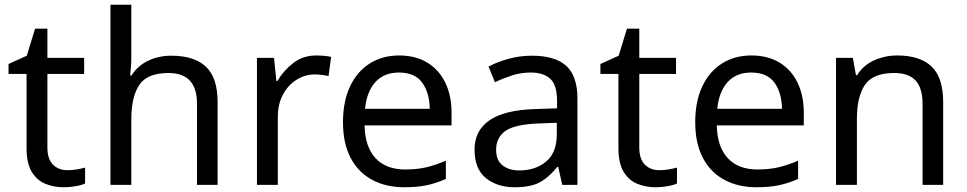

<svg xmlns="http://www.w3.org/2000/svg" viewBox="-20 -780 4080 810"><path d="M264 -62Q284 -62 305 -65.5Q326 -69 339 -73V-6Q325 1 299 5.5Q273 10 249 10Q207 10 171.5 -4.5Q136 -19 114 -55Q92 -91 92 -156V-468H16V-510L93 -545L128 -659H180V-536H335V-468H180V-158Q180 -109 203.5 -85.5Q227 -62 264 -62Z M534 -537Q534 -518 532.5 -498Q531 -478 529 -462H535Q561 -503 605.5 -524Q650 -545 702 -545Q800 -545 849 -498.5Q898 -452 898 -349V0H811V-343Q811 -472 691 -472Q601 -472 567.5 -421.5Q534 -371 534 -277V0H446V-760H534Z M1314 -546Q1329 -546 1346.5 -544.5Q1364 -543 1377 -540L1366 -459Q1353 -462 1337.5 -464Q1322 -466 1308 -466Q1267 -466 1231 -443.5Q1195 -421 1173.5 -380.5Q1152 -340 1152 -286V0H1064V-536H1136L1146 -438H1150Q1176 -482 1217 -514Q1258 -546 1314 -546Z M1664 -546Q1733 -546 1782.5 -516Q1832 -486 1858.5 -431.5Q1885 -377 1885 -304V-251H1518Q1520 -160 1564.5 -112.5Q1609 -65 1689 -65Q1740 -65 1779.5 -74.5Q1819 -84 1861 -102V-25Q1820 -7 1780 1.5Q1740 10 1685 10Q1609 10 1550.5 -21Q1492 -52 1459.5 -113.5Q1427 -175 1427 -264Q1427 -352 1456.5 -415Q1486 -478 1539.5 -512Q1593 -546 1664 -546ZM1663 -474Q1600 -474 1563.5 -433.5Q1527 -393 1520 -321H1793Q1792 -389 1761 -431.5Q1730 -474 1663 -474Z M2224 -545Q2322 -545 2369 -502Q2416 -459 2416 -365V0H2352L2335 -76H2331Q2296 -32 2257.5 -11Q2219 10 2151 10Q2078 10 2030 -28.5Q1982 -67 1982 -149Q1982 -229 2045 -272.5Q2108 -316 2239 -320L2330 -323V-355Q2330 -422 2301 -448Q2272 -474 2219 -474Q2177 -474 2139 -461.5Q2101 -449 2068 -433L2041 -499Q2076 -518 2124 -531.5Q2172 -545 2224 -545ZM2250 -259Q2150 -255 2111.5 -227Q2073 -199 2073 -148Q2073 -103 2100.5 -82Q2128 -61 2171 -61Q2239 -61 2284 -98.5Q2329 -136 2329 -214V-262Z M2761 -62Q2781 -62 2802 -65.5Q2823 -69 2836 -73V-6Q2822 1 2796 5.5Q2770 10 2746 10Q2704 10 2668.5 -4.5Q2633 -19 2611 -55Q2589 -91 2589 -156V-468H2513V-510L2590 -545L2625 -659H2677V-536H2832V-468H2677V-158Q2677 -109 2700.5 -85.5Q2724 -62 2761 -62Z M3150 -546Q3219 -546 3268.5 -516Q3318 -486 3344.5 -431.5Q3371 -377 3371 -304V-251H3004Q3006 -160 3050.5 -112.5Q3095 -65 3175 -65Q3226 -65 3265.5 -74.5Q3305 -84 3347 -102V-25Q3306 -7 3266 1.5Q3226 10 3171 10Q3095 10 3036.5 -21Q2978 -52 2945.5 -113.5Q2913 -175 2913 -264Q2913 -352 2942.5 -415Q2972 -478 3025.5 -512Q3079 -546 3150 -546ZM3149 -474Q3086 -474 3049.5 -433.5Q3013 -393 3006 -321H3279Q3278 -389 3247 -431.5Q3216 -474 3149 -474Z M3765 -546Q3861 -546 3910 -499.5Q3959 -453 3959 -349V0H3872V-343Q3872 -408 3843 -440Q3814 -472 3752 -472Q3663 -472 3629 -422Q3595 -372 3595 -278V0H3507V-536H3578L3591 -463H3596Q3622 -505 3668 -525.5Q3714 -546 3765 -546Z"/></svg>

Font: Noto Sans Hanifi Rohingya
Style: Regular
Weight: 400
Designer: Monotype Design Team and DaltonMaag
Foundry: Google LLC
Version: Version 2.101